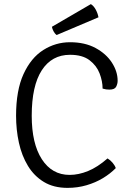

<svg xmlns="http://www.w3.org/2000/svg" viewBox="-20 -900 640 932"><path d="M478 -470Q478 -505.5 463.5 -543.5Q449 -581.5 414.5 -607.8Q380 -634 320 -634Q231.5 -634 182.8 -558.8Q134 -483.5 134 -338Q134 -203 183.2 -127Q232.5 -51 318 -51Q361.5 -51 407.5 -69.8Q453.5 -88.5 502 -131Q515.5 -123 526.5 -110Q537.5 -97 542 -84Q515.5 -57 479.5 -35.2Q443.5 -13.5 400 -0.8Q356.5 12 308 12Q240.5 12 193 -16.8Q145.5 -45.5 115.5 -95Q85.5 -144.5 71.8 -207.2Q58 -270 58 -338Q58 -461.5 94.2 -540.5Q130.5 -619.5 190.2 -657.2Q250 -695 320 -695Q392 -695 443.8 -667Q495.5 -639 523.2 -596Q551 -553 551 -508Q551 -493 543.8 -479Q536.5 -465 511 -465Q502 -465 495.2 -466Q488.5 -467 478 -470ZM421 -880Q434.5 -872 444.5 -853.8Q454.5 -835.5 458 -816L255 -730Q245.5 -737 239.5 -748.8Q233.5 -760.5 232 -770Z"/></svg>

Font: Signika Negative Light Light
Style: Regular
Weight: 300
Version: Version 2.001